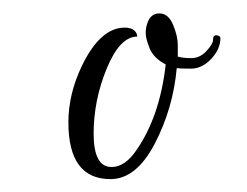

<svg xmlns="http://www.w3.org/2000/svg" viewBox="-20 -610 376 292"><path d="M188.8 -554.4Q162.4 -554.4 142.4 -506Q122.4 -457.6 122.4 -406.8Q122.4 -356 149.6 -356Q170.4 -356 188 -382.4Q223.2 -433.6 232 -512Q213.6 -521.6 207.6 -536.4Q201.6 -551.2 201.6 -559.6Q201.6 -568 204 -574.4Q208.8 -589.6 222.4 -589.6Q236 -589.6 243.2 -572.4Q250.4 -555.2 250.4 -541.2Q250.4 -527.2 250.4 -524Q257.6 -521.6 270.8 -521.6Q284 -521.6 294 -532.4Q304 -543.2 304 -549.2Q304 -555.2 306.8 -556Q309.6 -556.8 312.4 -555.6Q315.2 -554.4 315.2 -552Q315.2 -535.2 301.2 -520.4Q287.2 -505.6 270.4 -505.6Q253.6 -505.6 248.8 -506.4Q243.2 -444.8 215.2 -391.2Q187.2 -337.6 148 -337.6Q84 -337.6 84 -424Q84 -467.2 104.8 -510.4Q132.8 -568 169.6 -568Q184 -568 188 -558.4Z"/></svg>

Font: Rouge Script
Style: Regular
Weight: 400
Designer: Sabrina Mariela Lopez
Foundry: Typesenses
Version: Version 1.003